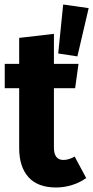

<svg xmlns="http://www.w3.org/2000/svg" viewBox="-20 -814 413 851"><path d="M362 -25Q335 -5 299.5 6Q264 17 229 17Q147 17 106 -29Q65 -75 65 -158V-423H1V-531H65V-646L219 -664V-531H328L313 -423H219V-160Q219 -105 261 -105Q284 -105 311 -120ZM373 -778 260 -794 238 -577 323 -564Z"/></svg>

Font: Fira Sans Condensed
Style: Bold
Weight: 700
Width: 3
Designer: bBox Type GmbH & Carrois Corporate GbR & Edenspiekermann AG
Foundry: bBox Type GmbH & Carrois Corporate GbR & Edenspiekermann AG
Version: Version 4.301